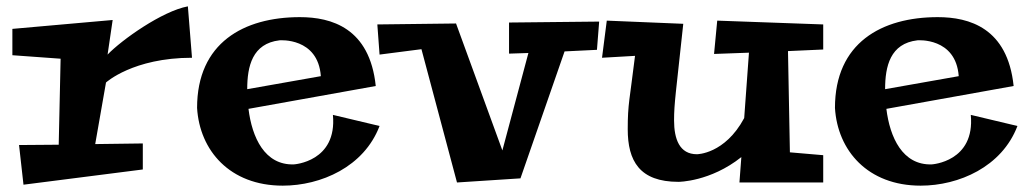

<svg xmlns="http://www.w3.org/2000/svg" viewBox="-20 -564 3238 605"><path d="M280 -110 314 -304C314 -304 399 -382 585 -382L572 -544C491 -529 363 -438 319 -392L335 -501L19 -473V-390L171 -379L165 -108L40 -107L54 18L430 -30V-112Z M1029 -202C1043 -54 906 -46 906 -46C814 -43 774 -131 763 -221L1164 -293C1145 -476 1024 -510 925 -510C748 -510 601 -429 601 -224C609 -90 704 21 871 21C991 21 1127 -38 1176 -167ZM759 -283C759 -355 775 -427 861 -437C861 -437 982 -447 991 -324Z M1584 -493V-395L1645 -397L1563 -90L1417 -490L1169 -487L1176 -392L1308 -409L1420 11L1620 -2L1759 -402L1861 -407L1868 -496Z M2574 -75 2469 -84 2463 -403 2574 -408V-487L2240 -499L2230 -394L2340 -398L2325 -192C2264 -78 2176 -78 2176 -78C2121 -78 2104 -126 2104 -185C2104 -239 2110 -272 2133 -489L1892 -499L1877 -382L1981 -388C1964 -248 1958 -237 1958 -157C1958 -57 1995 9 2118 9C2118 9 2218 9 2316 -69L2310 11H2574Z M3039 -202C3053 -54 2916 -46 2916 -46C2824 -43 2784 -131 2773 -221L3174 -293C3155 -476 3034 -510 2935 -510C2758 -510 2611 -429 2611 -224C2619 -90 2714 21 2881 21C3001 21 3137 -38 3186 -167ZM2769 -283C2769 -355 2785 -427 2871 -437C2871 -437 2992 -447 3001 -324Z"/></svg>

Font: Peralta
Style: Regular
Weight: 400
Designer: Astigmatic (AOETI)
Foundry: Astigmatic (AOETI)
Version: Version 1.000